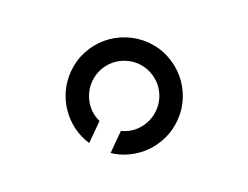

<svg xmlns="http://www.w3.org/2000/svg" viewBox="-99 -822 1323 1024"><g transform="rotate(-20 563.0 -310.5)"><path d="M785 -90Q744 -49 694.5 -26.5Q645 -4 592.5 1Q540 6 488 -6.5Q436 -19 391 -49L483 -141Q509 -128 537.5 -124Q566 -120 594 -125Q622 -130 648 -143Q674 -156 696 -178Q723 -205 737 -239.5Q751 -274 751 -310Q751 -346 737 -381Q723 -416 696 -443Q669 -470 634 -484Q599 -498 563 -498Q527 -498 492.5 -484Q458 -470 431 -443Q409 -421 396 -395Q383 -369 378 -341Q373 -313 377 -284.5Q381 -256 394 -230L302 -138Q272 -183 259.5 -235Q247 -287 252 -339.5Q257 -392 279.5 -441.5Q302 -491 343 -532Q388 -577 445.5 -600Q503 -623 563 -623Q623 -623 680.5 -600Q738 -577 784 -532Q830 -486 853 -428Q876 -370 876 -310Q876 -250 853 -192.5Q830 -135 785 -90Z"/></g></svg>

Font: Eyechart
Style: Regular
Weight: 400
Designer: Peter Wiegel
Foundry: Peter Wiegel
Version: Version 1.000